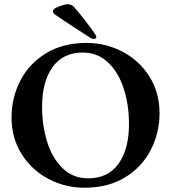

<svg xmlns="http://www.w3.org/2000/svg" viewBox="-20 -865 801 899"><path d="M34 -315Q34 -407 75 -487Q116 -567 195.5 -615.5Q275 -664 385 -664Q476 -664 554.5 -622.5Q633 -581 680 -506Q727 -431 727 -335Q727 -243 686 -163Q645 -83 565.5 -34.5Q486 14 376 14Q285 14 206.5 -27.5Q128 -69 81 -144Q34 -219 34 -315ZM584 -284Q584 -373 559.5 -449.5Q535 -526 486 -572.5Q437 -619 367 -619Q275 -619 226 -550.5Q177 -482 177 -366Q177 -277 201 -200.5Q225 -124 273.5 -77Q322 -30 393 -30Q486 -30 535 -98.5Q584 -167 584 -284ZM419 -683Q410 -683 398 -691Q379 -704 335 -732Q273 -772 245 -792Q235 -798 231.5 -802.5Q228 -807 228 -813Q228 -824 254 -834Q280 -844 295 -845H299Q315 -845 326 -833Q376 -776 422 -710Q431 -698 431 -691Q431 -684 421 -683Z"/></svg>

Font: EB Garamond SemiBold
Style: Regular
Weight: 600
Designer: Georg Duffner and Octavio Pardo
Foundry: Georg Duffner
Version: Version 1.000